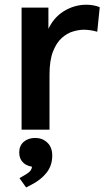

<svg xmlns="http://www.w3.org/2000/svg" viewBox="-20 -560 476 829"><path d="M73.2 0V-527.3H189V-411.1L184.6 -425.8Q209 -482.9 254.9 -511.2Q300.8 -539.6 352.5 -539.6Q367.2 -539.6 382.1 -537.1Q397 -534.7 410.6 -528.8L399.9 -422.9Q370.1 -431.6 341.8 -431.6Q320.8 -431.6 295.2 -424.1Q269.5 -416.5 246.6 -396Q223.6 -375.5 208.7 -337.2Q193.8 -298.8 193.8 -237.8V0ZM92.8 249.5 64 209 74.7 203.1Q99.1 189.9 108.6 180.2Q118.2 170.4 118.2 156.7V146.5L131.8 160.6Q101.1 160.6 82 143.8Q63 127 63 98.1Q63 69.3 82.3 52.5Q101.6 35.6 132.3 35.6Q163.1 35.6 184.3 55.7Q205.6 75.7 205.6 111.8Q205.6 154.3 181.4 185.3Q157.2 216.3 115.2 237.8Z"/></svg>

Font: Schibsted Grotesk SemiBold
Style: Regular
Weight: 600
Designer: Bakken & Baeck AS, Henrik Kongsvoll
Foundry: Schibsted ASA
Version: Version 1.100;gftools[0.9.25]